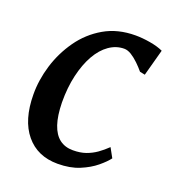

<svg xmlns="http://www.w3.org/2000/svg" viewBox="-110 -653 680 750"><g transform="rotate(20 229.5 -278.0)"><path d="M212 10Q128 10 79.8 -48.2Q31.5 -106.5 31 -212.5Q30.5 -272 49.2 -333.8Q68 -395.5 105.2 -448.2Q142.5 -501 198.2 -533.2Q254 -565.5 328 -565.5Q356 -565.5 388.5 -560Q421 -554.5 443.5 -544L413.5 -433.5L392 -438Q380 -452.5 364.8 -467.2Q349.5 -482 333.8 -491.8Q318 -501.5 304 -501.5Q270.5 -501.5 241.5 -481.2Q212.5 -461 191.2 -423.5Q170 -386 158 -334.5Q146 -283 146.5 -221Q147.5 -166 159.5 -130.5Q171.5 -95 194.2 -77.5Q217 -60 250 -60Q280.5 -60 303.8 -68.2Q327 -76.5 346.5 -90.2Q366 -104 384.5 -122L406 -83Q393 -65.5 366.8 -43.8Q340.5 -22 302 -6Q263.5 10 212 10Z"/></g></svg>

Font: Merriweather 24pt Medium
Style: Italic
Weight: 500
Italic angle: -7.8°
Version: Version 2.101